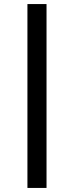

<svg xmlns="http://www.w3.org/2000/svg" viewBox="-20 -795 354 945"><path d="M115 130V-775H209V130Z"/></svg>

Font: Raleway Thin SemiBold
Style: Italic
Weight: 600
Italic angle: -12°
Version: Version 4.026